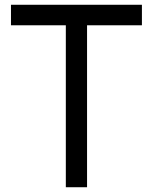

<svg xmlns="http://www.w3.org/2000/svg" viewBox="-20 -785 641 805"><path d="M256 -679H26V-765H575V-679H345V0H256Z"/></svg>

Font: Application
Style: Regular
Weight: 400
Designer: Wei Huang
Foundry: Wei Huang
Version: Version 0.012